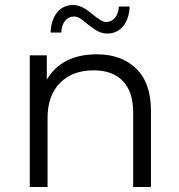

<svg xmlns="http://www.w3.org/2000/svg" viewBox="-20 -747 717 767"><path d="M367 -530Q466 -530 524.5 -472.5Q583 -415 583 -305V0H512V-298Q512 -380 471 -423Q430 -466 354 -466Q269 -466 219.5 -415.5Q170 -365 170 -276V0H99V-526H167V-429Q227 -530 367 -530ZM182 -617Q184 -667 208 -697Q232 -727 272 -727Q306 -727 346 -693Q386 -659 403 -659Q425 -659 439 -675.5Q453 -692 455 -721H498Q496 -672 472 -642.5Q448 -613 408 -613Q382 -613 357.5 -630Q333 -647 313 -664Q293 -681 277 -681Q254 -681 240 -664Q226 -647 225 -617Z"/></svg>

Font: Belfius21
Style: Regular
Weight: 400
Designer: Montserrat's base design by Julieta Ulanovsky, modified by Coast SPRL for Belfius Bank NV.
Foundry: Montserrat's base design by Julieta Ulanovsky, modified by Coast SPRL for Belfius Bank NV.
Version: Version 2.000;FEAKit 1.0